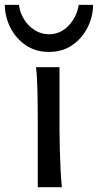

<svg xmlns="http://www.w3.org/2000/svg" viewBox="-64 -777 406 797"><path d="M85.4 -498H183.1Q183.1 -431.6 183.1 -365.2Q183.1 -298.8 183.1 -231.9Q183.1 -200.7 184.3 -156Q185.5 -111.3 187.7 -68.8Q189.9 -26.4 192.9 0H92.8Q92.8 -35.2 92.8 -82.5Q92.8 -129.9 92.8 -177Q92.8 -224.1 92.8 -258.8Q92.8 -330.1 91.6 -394.8Q90.3 -459.5 85.4 -498ZM322.3 -756.8Q322.3 -709.5 300.3 -664.6Q278.3 -619.6 237.3 -590.6Q196.3 -561.5 139.2 -561.5Q82 -561.5 41 -590.6Q0 -619.6 -22 -664.6Q-43.9 -709.5 -43.9 -756.8H14.6Q18.6 -724.1 36.1 -696.3Q53.7 -668.5 80.6 -651.6Q107.4 -634.8 139.2 -634.8Q187 -634.8 221.2 -671.1Q255.4 -707.5 262.7 -756.8Z"/></svg>

Font: Andika LitF DSA DSG
Style: Regular
Weight: 400
Designer: Victor Gaultney, Annie Olsen, Julie Remington, Don Collingsworth, Eric Hays, Becca Hirsbrunner
Foundry: SIL International
Version: Version 6.200 ; LitF DSA DSG; ttfautohint (v1.8.3.10-c5d8)